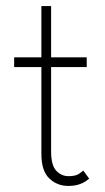

<svg xmlns="http://www.w3.org/2000/svg" viewBox="-20 -599 344 631"><path d="M26.5 -410.5H116V-579H148V-410.5H265V-378.5H148V-101Q148 -55.5 165 -37.8Q182 -20 205 -20Q228.5 -20 240 -28Q251.5 -36 253.5 -38.5L273 -12Q270.5 -9.5 262 -3.5Q253.5 2.5 239.2 7.2Q225 12 204 12Q167.5 12 141.8 -12.8Q116 -37.5 116 -93V-378.5H26.5Z"/></svg>

Font: League Spartan Extralight
Style: Regular
Weight: 200
Foundry: The League of Moveable Type
Version: Version 2.300; ttfautohint (v1.8.3)